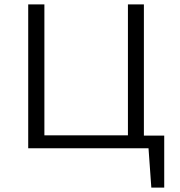

<svg xmlns="http://www.w3.org/2000/svg" viewBox="-20 -678 825 878"><path d="M610 0V-58H731L695 0ZM672 180 655 -58H731V180ZM565 0V-658H638V0ZM133 0V-59H614V0ZM109 0V-658H183V0Z"/></svg>

Font: Ysabeau Office
Style: Regular
Weight: 400
Designer: Christian Thalmann (Catharsis Fonts)
Version: Version 2.001;gftools[0.9.30]; featfreeze: tnum,lnum,ss02